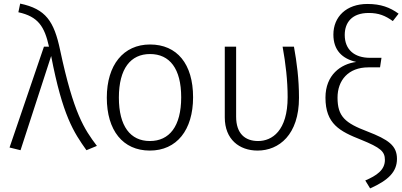

<svg xmlns="http://www.w3.org/2000/svg" viewBox="-20 -824 2233 1066"><path d="M92 -804 82 -756C192 -732 227 -677 252 -565H224L33 -5L94 10L264 -513C328 -181 389 -90 460 10L518 -14C447 -108 389 -194 314 -545C280 -707 234 -774 92 -804Z M813 -577C665 -577 573 -463 573 -282C573 -100 662 12 812 12C961 12 1052 -102 1052 -284C1052 -469 963 -577 813 -577ZM813 -524C922 -524 986 -443 986 -284C986 -122 920 -41 812 -41C704 -41 640 -123 640 -282C640 -444 706 -524 813 -524Z M1612 -565H1549C1566 -472 1577 -376 1577 -285C1577 -97 1490 -41 1413 -41C1341 -41 1291 -82 1291 -176V-565H1228V-172C1228 -50 1309 12 1410 12C1529 12 1640 -76 1640 -281C1640 -386 1628 -477 1612 -565Z M2020 -802C1903 -802 1831 -731 1831 -632C1831 -545 1880 -498 1958 -480C1872 -469 1787 -408 1787 -282C1787 -136 1866 -95 1985 -48C2093 -4 2117 17 2117 64C2117 120 2071 151 2008 178L2035 222C2136 177 2184 130 2184 58C2184 -16 2136 -49 2020 -94C1896 -141 1854 -177 1854 -282C1854 -378 1914 -450 2025 -450H2090L2098 -503H2034C1947 -503 1894 -549 1894 -630C1894 -698 1933 -752 2027 -752C2083 -752 2119 -737 2161 -707L2193 -748C2145 -783 2094 -802 2020 -802Z"/></svg>

Font: Glow Sans SC Normal
Style: Regular
Weight: 400
Designer: Ryoko NISHIZUKA (kana, bopomofo & ideographs); Paul D. Hunt (Latin, Greek & Cyrillic); Sandoll Communications, Soo-young
Version: Version 0.93